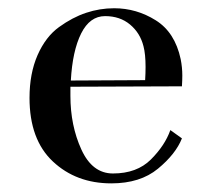

<svg xmlns="http://www.w3.org/2000/svg" viewBox="-20 -417 479 454"><path d="M147.5 -226.6 323.2 -227.5Q324.2 -244.1 324.2 -258.8Q324.2 -289.1 319.3 -307.6Q311.5 -338.9 287.6 -358.9Q263.7 -378.9 228.5 -378.9Q192.4 -378.9 171.9 -337.9Q151.4 -296.9 147.5 -226.6ZM146.5 -211.9V-190.4Q146.5 -120.1 172.4 -63.5Q198.2 -6.8 247.1 -6.8Q303.7 -6.8 336.9 -40Q370.1 -73.2 382.8 -109.4L410.2 -89.8Q395.5 -52.7 353.5 -18.1Q311.5 16.6 243.2 16.6Q160.2 16.6 105 -35.2Q49.8 -86.9 49.8 -185.5Q49.8 -243.2 68.8 -286.6Q87.9 -330.1 119.6 -353Q151.4 -376 183.6 -386.7Q215.8 -397.5 250 -397.5Q302.7 -397.5 348.1 -369.1Q393.6 -340.8 407.2 -277.3Q411.1 -257.8 411.1 -238.3Q411.1 -227.5 410.2 -212.9Z"/></svg>

Font: Bentham
Style: Regular
Weight: 400
Version: Version 002.002